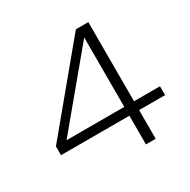

<svg xmlns="http://www.w3.org/2000/svg" viewBox="-148 -772 911 922"><g transform="rotate(-30 307.5 -310.5)"><path d="M68 -176 25 -195 389 -634H449ZM25 -146V-195H602V-146ZM404 -634H458V13H404Z"/></g></svg>

Font: BioRhyme ExtraBold Light
Style: Regular
Weight: 300
Version: Version 1.600;gftools[0.9.33]